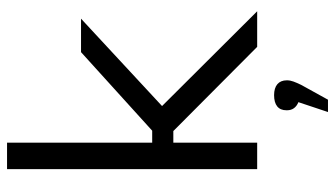

<svg xmlns="http://www.w3.org/2000/svg" viewBox="-223 -527 951 545"><g transform="rotate(-90 252.5 -254.5)"><path d="M45 -710V0H120V-238H153L392 0H493L224 -270L472 -500H377L154 -298H120V-710ZM207 201H242L284 125C292 108 297 97 297 85V84C297 61 282 48 255 48C227 48 212 60 212 83V85C212 100 220 111 235 117Z"/></g></svg>

Font: LT Wave Light
Style: Regular
Weight: 300
Designer: Daniel Lyons
Version: Version 2.5 (Glyphs App)